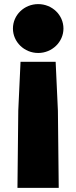

<svg xmlns="http://www.w3.org/2000/svg" viewBox="-20 -567 372 935"><path d="M289 -428C289 -494 234 -547 166 -547C98 -547 43 -494 43 -428C43 -363 98 -309 166 -309C234 -309 289 -363 289 -428ZM69 -29 65 348H266L262 -28L251 -266H80Z"/></svg>

Font: LINE Seed JP App_OTF ExtraBold
Style: Regular
Weight: 800
Designer: LINE & Fontrix & Fontworks
Version: Version 1.013